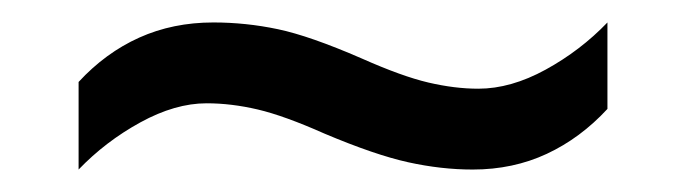

<svg xmlns="http://www.w3.org/2000/svg" viewBox="-20 -438 612 171"><path d="M269 -319Q233 -335 209.5 -340.5Q186 -346 164 -346Q136 -346 105 -329Q74 -312 50 -287V-365Q74 -391 104 -404.5Q134 -418 170 -418Q199 -418 227.5 -412Q256 -406 302 -386Q338 -370 361.5 -364.5Q385 -359 406 -359Q435 -359 466 -376Q497 -393 521 -418V-341Q497 -315 467 -301Q437 -287 401 -287Q373 -287 343.5 -293.5Q314 -300 269 -319Z"/></svg>

Font: Noto Sans Khmer UI
Style: Regular
Weight: 400
Designer: Danh Hong and the Monotype Design Team
Foundry: Monotype Imaging Inc.
Version: Version 2.002